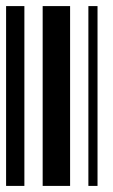

<svg xmlns="http://www.w3.org/2000/svg" viewBox="-20 -610 370 630"><path d="M0 0V-590H60V0ZM120 0V-590H210V0ZM270 0V-590H300V0Z"/></svg>

Font: Libre Barcode 128
Style: Regular
Weight: 400
Version: Version 1.005; ttfautohint (v1.8.3)